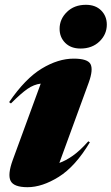

<svg xmlns="http://www.w3.org/2000/svg" viewBox="-20 -764 464 799"><path d="M228 -644Q228 -684.5 258.5 -714.2Q289 -744 337.5 -744Q377.5 -744 401 -720.5Q424.5 -697 424.5 -661.5Q424.5 -621 394 -591.5Q363.5 -562 315 -562Q275 -562 251.5 -585.5Q228 -609 228 -644ZM33 -98 149.5 -416Q121 -412.5 94.5 -394.2Q68 -376 25.5 -333.5L18 -339Q85 -437 153.5 -478.5Q222 -520 286.5 -520Q345 -520 356.8 -497Q368.5 -474 349.5 -421L227 -86Q253 -95 282.8 -115.8Q312.5 -136.5 347.5 -176L354 -172Q293.5 -71 224.5 -28Q155.5 15 94.5 15Q37.5 15 24.2 -11.2Q11 -37.5 33 -98Z"/></svg>

Font: Newsreader 72pt ExtraBold
Style: Italic
Weight: 800
Italic angle: -17°
Designer: Hugues Gentile
Foundry: Production Type
Version: Version 1.003; ttfautohint (v1.8.3)